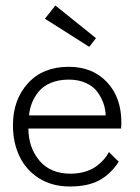

<svg xmlns="http://www.w3.org/2000/svg" viewBox="-20 -665 507 697"><path d="M304 -495 143 -597 181 -645 328.5 -526.5ZM83 -198.5Q83.5 -129 123.2 -81.8Q163 -34.5 236.5 -34.5Q266 -34.5 291 -42.5Q316 -50.5 332.5 -63.5Q349 -76.5 359 -88.5Q369 -100.5 375.5 -113L411 -78Q381.5 -32.5 340 -10.2Q298.5 12 233.5 12Q169.5 12 122.2 -17.5Q75 -47 51 -97Q27 -147 27 -210.5Q27 -303 81.5 -362.8Q136 -422.5 229.5 -422.5Q316 -422.5 368.2 -367Q420.5 -311.5 420.5 -221Q420.5 -208.5 419.5 -198.5ZM363.5 -246Q363 -268 355.8 -289.2Q348.5 -310.5 334 -330.8Q319.5 -351 292.5 -363.5Q265.5 -376 230 -376Q192.5 -376 164.2 -364Q136 -352 120 -332Q104 -312 95.8 -290.8Q87.5 -269.5 85.5 -246Z"/></svg>

Font: League Spartan Light
Style: Regular
Weight: 277
Foundry: The League of Moveable Type
Version: Version 2.002